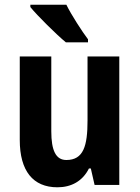

<svg xmlns="http://www.w3.org/2000/svg" viewBox="-20 -786 593 816"><path d="M262 -766H109V-756C138 -720 220 -639 260 -606H354V-619C329 -652 283 -723 262 -766ZM487 -546H352V-274C352 -166 335 -106 262 -106C217 -106 198 -147 198 -228V-546H64V-191C64 -60 120 10 224 10C283 10 331 -16 358 -70H366L382 0H487Z"/></svg>

Font: Noto Sans Telugu Condensed
Style: Bold
Weight: 700
Width: 3
Designer: Jelle Bosma - Monotype Design Team
Foundry: Monotype Imaging Inc.
Version: Version 2.005